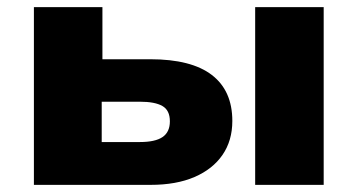

<svg xmlns="http://www.w3.org/2000/svg" viewBox="-20 -518 1003 538"><path d="M75 0V-498H267V-352H401Q516 -352 573.5 -308Q631 -264 631 -179Q631 -124 603.5 -84Q576 -44 525 -22Q474 0 402 0ZM265 -120H372Q415 -120 435.5 -134Q456 -148 456 -178Q456 -209 435 -221Q414 -233 372 -233H265ZM695 0V-498H887V0Z"/></svg>

Font: Nunito Sans 10pt SemiExpanded Black
Style: Regular
Weight: 900
Width: 6
Designer: Vernon Adams
Foundry: Vernon Adams
Version: Version 3.101;gftools[0.9.27]